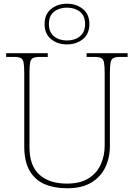

<svg xmlns="http://www.w3.org/2000/svg" viewBox="-20 -999 719 1029"><path d="M340 10Q271 10 219.5 -12Q168 -34 139 -83.5Q110 -133 110 -214V-606Q110 -645 106.5 -663.5Q103 -682 91 -688Q79 -694 54 -694H13V-714H236V-694H194Q169 -694 157 -688Q145 -682 141.5 -663.5Q138 -645 138 -606V-210Q138 -110 191.5 -62.5Q245 -15 338 -15Q409 -15 453.5 -42.5Q498 -70 519.5 -116.5Q541 -163 541 -219V-606Q541 -645 537.5 -663.5Q534 -682 522 -688Q510 -694 485 -694H444V-714H664V-694H625Q600 -694 588 -688Q576 -682 572.5 -663.5Q569 -645 569 -606V-218Q569 -153 544 -101.5Q519 -50 468.5 -20Q418 10 340 10ZM339 -761Q289 -761 254 -789Q219 -817 219 -870Q219 -923 254 -951Q289 -979 339 -979Q389 -979 424 -951Q459 -923 459 -870Q459 -817 424 -789Q389 -761 339 -761ZM339 -782Q381 -782 408.5 -804.5Q436 -827 436 -870Q436 -914 408.5 -936Q381 -958 339 -958Q297 -958 269.5 -936Q242 -914 242 -870Q242 -827 269.5 -804.5Q297 -782 339 -782Z"/></svg>

Font: Noto Serif Devanagari Thin
Style: Regular
Weight: 100
Designer: Universal Thirst, Indian Type Foundry and the Monotype Design Team
Foundry: Monotype Imaging Inc.
Version: Version 2.004; ttfautohint (v1.8.4.7-5d5b)